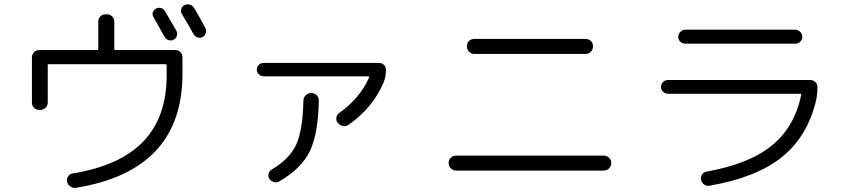

<svg xmlns="http://www.w3.org/2000/svg" viewBox="-20 -858 4040 913"><path d="M167 -335Q152.3 -335 142.1 -345.2Q131.8 -355.5 131.8 -370.1V-585Q131.8 -599.6 142.1 -609.9Q152.3 -620.1 167 -620.1H442.4Q447.3 -620.1 447.3 -625V-754.9Q447.3 -769.5 457 -779.8Q466.8 -790 482.4 -790H488.3Q502.9 -790 513.2 -779.8Q523.4 -769.5 523.4 -754.9V-625Q523.4 -620.1 528.3 -620.1H813.5Q828.1 -620.1 837.9 -609.9Q847.7 -599.6 847.7 -585V-506.8Q847.7 -45.9 339.8 35.2Q326.2 37.1 314 28.3Q301.8 19.5 298.8 5.9Q295.9 -6.8 303.7 -19Q311.5 -31.2 326.2 -33.2Q551.8 -70.3 662.1 -186Q772.5 -301.8 772.5 -500V-547.9Q772.5 -552.7 766.6 -552.7H211.9Q207 -552.7 207 -547.9V-370.1Q207 -355.5 196.3 -345.2Q185.5 -335 170.9 -335ZM764.6 -804.7Q806.6 -733.4 819.3 -710Q825.2 -699.2 820.8 -687Q816.4 -674.8 805.2 -668.9Q793.9 -663.1 781.2 -667.5Q768.6 -671.9 762.7 -682.6Q732.4 -736.3 710 -776.4Q703.1 -787.1 706.5 -798.8Q710 -810.5 721.2 -816.9Q732.4 -823.2 745.1 -819.8Q757.8 -816.4 764.6 -804.7ZM902.3 -821.3Q928.7 -778.3 957 -723.6Q962.9 -712.9 958.5 -700.7Q954.1 -688.5 943.4 -681.6Q931.6 -675.8 918.9 -680.2Q906.2 -684.6 899.4 -697.3Q879.9 -733.4 844.7 -792Q837.9 -802.7 841.8 -815.4Q845.7 -828.1 857.4 -834Q869.1 -839.8 882.3 -835.9Q895.5 -832 902.3 -821.3Z M1233.4 -495.1Q1220.7 -495.1 1210.9 -504.4Q1201.2 -513.7 1201.2 -526.9Q1201.2 -540 1210.4 -549.3Q1219.7 -558.6 1233.4 -558.6H1783.2Q1795.9 -558.6 1805.7 -549.3Q1815.4 -540 1815.4 -527.3Q1815.4 -492.2 1803.7 -464.8Q1752.9 -345.7 1637.7 -264.6Q1625 -255.9 1610.4 -258.8Q1595.7 -261.7 1585.9 -274.4Q1577.1 -285.2 1579.6 -299.3Q1582 -313.5 1593.8 -321.3Q1691.4 -390.6 1735.4 -490.2Q1736.3 -491.2 1735.4 -493.2Q1734.4 -495.1 1732.4 -495.1ZM1459 -416H1460.9Q1474.6 -416 1485.4 -405.3Q1496.1 -394.5 1496.1 -380.9Q1493.2 -219.7 1452.6 -137.7Q1412.1 -55.7 1307.6 4.9Q1295.9 11.7 1282.2 7.8Q1268.6 3.9 1260.7 -7.8Q1253.9 -19.5 1257.3 -32.7Q1260.7 -45.9 1273.4 -52.7Q1357.4 -102.5 1388.7 -170.9Q1419.9 -239.3 1422.9 -380.9Q1422.9 -394.5 1434.1 -405.3Q1445.3 -416 1459 -416Z M2235.4 -672.9H2764.6Q2779.3 -672.9 2789.6 -663.1Q2799.8 -653.3 2799.8 -638.2Q2799.8 -623 2790 -612.3Q2780.3 -601.6 2764.6 -601.6H2235.4Q2220.7 -601.6 2210.4 -612.3Q2200.2 -623 2200.2 -638.2Q2200.2 -653.3 2210.4 -663.1Q2220.7 -672.9 2235.4 -672.9ZM2149.4 -46.9Q2134.8 -46.9 2124 -57.6Q2113.3 -68.4 2113.3 -83Q2113.3 -97.7 2123.5 -107.9Q2133.8 -118.2 2149.4 -118.2H2850.6Q2865.2 -118.2 2876 -107.9Q2886.7 -97.7 2886.7 -83Q2886.7 -68.4 2876.5 -57.6Q2866.2 -46.9 2850.6 -46.9Z M3157.2 -412.1Q3143.6 -412.1 3133.3 -421.9Q3123 -431.6 3123 -444.8Q3123 -458 3132.8 -467.8Q3142.6 -477.5 3157.2 -477.5H3833Q3846.7 -477.5 3856.9 -467.8Q3867.2 -458 3867.2 -445.3Q3867.2 -410.2 3860.4 -378.9Q3819.3 -208 3697.3 -110.4Q3575.2 -12.7 3351.6 25.4Q3338.9 27.3 3327.6 19Q3316.4 10.7 3313.5 -2.9Q3310.5 -15.6 3318.4 -27.8Q3326.2 -40 3339.8 -42Q3543 -78.1 3650.9 -166.5Q3758.8 -254.9 3790 -407.2Q3792 -412.1 3786.1 -412.1ZM3238.3 -716.8H3761.7Q3774.4 -716.8 3784.7 -707Q3794.9 -697.3 3794.9 -682.6Q3794.9 -669.9 3785.6 -660.2Q3776.4 -650.4 3761.7 -650.4H3238.3Q3224.6 -650.4 3214.8 -660.2Q3205.1 -669.9 3205.1 -682.6Q3205.1 -696.3 3215.3 -706.5Q3225.6 -716.8 3238.3 -716.8Z"/></svg>

Font: Rounded-L Mgen+ 2m regular
Style: Regular
Weight: 400
Designer: [Source Han Sans]
Ryoko NISHIZUKA  (kana & ideographs); Paul D. Hunt (Latin, Greek & Cyrillic); Wenlong ZHANG  (bopomofo
Version: Version 1.059.20150602